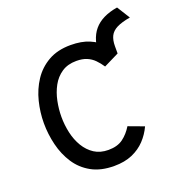

<svg xmlns="http://www.w3.org/2000/svg" viewBox="-146 -945 1014 1080"><g transform="rotate(-20 361.0 -405.0)"><path d="M486.5 -577V-595Q486.5 -696.5 532.2 -751Q578 -805.5 673.5 -821L722 -743.5Q670.5 -734.5 641.2 -719.8Q612 -705 600 -681Q588 -657 588 -620.5V-577ZM355 11.5Q275 11.5 219.2 -19.5Q163.5 -50.5 129.5 -102.8Q95.5 -155 79.8 -219.5Q64 -284 64 -350Q64 -414.5 80 -478.8Q96 -543 130.8 -595.8Q165.5 -648.5 221 -680.2Q276.5 -712 355 -712Q420.5 -712 466.5 -692.2Q512.5 -672.5 542.2 -641.5Q572 -610.5 588 -577L497 -532Q480.5 -557 461.5 -576.2Q442.5 -595.5 417 -606.2Q391.5 -617 355 -617Q303 -617 267 -592.8Q231 -568.5 209.5 -529Q188 -489.5 178.5 -442.5Q169 -395.5 169 -350Q169 -301 179.5 -253.8Q190 -206.5 213 -168.2Q236 -130 271 -107.2Q306 -84.5 355 -84.5Q409 -84.5 442.5 -109.2Q476 -134 500 -173.5L593 -139Q573.5 -96.5 541.5 -62.5Q509.5 -28.5 463.5 -8.5Q417.5 11.5 355 11.5Z"/></g></svg>

Font: Overpass Medium
Style: Regular
Weight: 500
Designer: Delve Withrington, Dave Bailey, Thomas Jockin
Foundry: Delve Fonts LLC
Version: Version 4.000